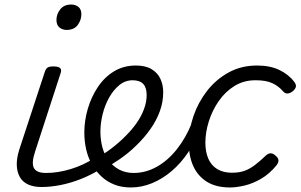

<svg xmlns="http://www.w3.org/2000/svg" viewBox="-20 -808 1326 847"><path d="M163 17Q129 17 104.5 6Q80 -5 67.5 -27Q55 -49 54 -80Q53 -111 66 -151L177 -489Q182 -505 190 -510Q198 -515 215 -515Q238 -515 245.5 -507.5Q253 -500 247 -484L135 -140Q118 -89 129.5 -67Q141 -45 183 -45Q195 -45 200 -35.5Q205 -26 203 -14Q201 -2 191 7.5Q181 17 163 17ZM274 -676Q255 -676 242 -687Q229 -698 229 -720Q229 -745 245.5 -766.5Q262 -788 294 -788Q313 -788 326 -777.5Q339 -767 339 -745Q339 -720 323 -698Q307 -676 274 -676Z M164 17Q148 17 143.5 7.5Q139 -2 143 -14Q147 -26 157.5 -35.5Q168 -45 184 -45Q235 -45 291.5 -62Q348 -79 399 -112Q408 -118 416.5 -113.5Q425 -109 430.5 -99Q436 -89 435.5 -79Q435 -69 427 -64Q382 -36 336 -18Q290 0 246 8.5Q202 17 164 17Z M396 -105Q436 -126 472 -153.5Q508 -181 537 -211Q562 -236 582.5 -265Q603 -294 615 -326Q627 -358 627 -389Q627 -421 612 -437.5Q597 -454 564 -454Q552 -454 546.5 -464Q541 -474 542.5 -487Q544 -500 553 -509.5Q562 -519 579 -519Q622 -519 648.5 -503Q675 -487 687.5 -460.5Q700 -434 700 -401Q700 -358 685 -317Q670 -276 643.5 -238.5Q617 -201 583 -168Q549 -134 507.5 -105.5Q466 -77 422 -53Z M557 19Q517 19 485 6.5Q453 -6 428.5 -28.5Q404 -51 386.5 -81Q369 -111 360.5 -147.5Q352 -184 352 -224Q352 -275 367 -327Q382 -379 411 -423Q440 -467 482.5 -493Q525 -519 580 -519Q589 -519 592 -509.5Q595 -500 592 -487Q589 -474 582 -464Q575 -454 566 -454Q533 -454 507 -433Q481 -412 462 -378.5Q443 -345 433 -305Q423 -265 423 -228Q423 -190 432 -157Q441 -124 460 -99Q479 -74 506.5 -59.5Q534 -45 570 -45Q623 -45 672 -72.5Q721 -100 760.5 -150Q800 -200 826 -265Q830 -273 841 -273.5Q852 -274 860.5 -267Q869 -260 864 -244Q843 -185 810.5 -136.5Q778 -88 737.5 -53.5Q697 -19 651 0Q605 19 557 19Z M995 19Q933 19 893 -6Q853 -31 833 -74.5Q813 -118 813 -177Q813 -236 833.5 -296Q854 -356 893 -406.5Q932 -457 988 -488Q1044 -519 1114 -519Q1171 -519 1212 -499.5Q1253 -480 1278 -447Q1288 -434 1285 -424Q1282 -414 1271 -405Q1259 -396 1248 -395.5Q1237 -395 1228 -406Q1209 -428 1181.5 -441Q1154 -454 1107 -454Q1055 -454 1014 -428.5Q973 -403 944.5 -361.5Q916 -320 901 -272Q886 -224 886 -179Q886 -138 899 -108Q912 -78 938.5 -62Q965 -46 1003 -46Q1036 -46 1059 -54.5Q1082 -63 1104.5 -80Q1127 -97 1154 -123Q1166 -133 1176.5 -131.5Q1187 -130 1196 -121Q1208 -111 1208.5 -101Q1209 -91 1200 -79Q1169 -41 1132 -19.5Q1095 2 1059 10.5Q1023 19 995 19Z"/></svg>

Font: Playwrite RO Light
Style: Regular
Weight: 300
Version: Version 1.002